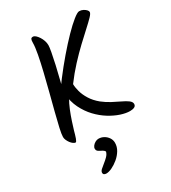

<svg xmlns="http://www.w3.org/2000/svg" viewBox="-227 -832 1056 1187"><g transform="rotate(-30 301.0 -238.0)"><path d="M240.1 122.3Q234.5 113.3 225.6 108.2Q216.7 103 208.2 99.1Q199.7 95.2 193.9 89.5Q188.1 83.7 188.1 73.7Q188.1 63.3 195.9 53.4Q203.7 43.5 215.5 37Q227.3 30.6 238.1 30.6Q258.3 30.6 275.7 40.3Q293.2 50.1 304.2 66.5Q315.3 83 315.3 103.3Q315.3 131.2 300.3 156.1Q285.3 181 262.4 200.1Q239.5 219.2 215.9 230.4Q192.2 241.7 175 241.7Q166.2 241.7 159.6 237.9Q153 234.2 153 224.3Q153 213.6 164.6 202.9Q176.2 192.3 192 180Q207.8 167.7 221.7 153.7Q235.6 139.7 240.1 122.3ZM54.4 -87.9Q54.4 -105.9 63.8 -148.4Q73.3 -190.9 88.1 -248.3Q102.9 -305.8 119.4 -369.6Q135.8 -433.3 150.6 -494.6Q165.4 -555.9 174.9 -606.2Q184.4 -656.5 184.4 -685.5Q184.4 -704.2 188.3 -711.3Q192.2 -718.3 203 -718.3Q212 -718.3 221.7 -709.9Q231.3 -701.4 240.5 -687.4Q249.6 -673.4 255 -657.3Q260.5 -641.1 260.5 -625.2Q260.5 -611.6 254.3 -577.8Q248.1 -544.1 237.4 -495.8Q226.7 -447.5 211.8 -389.3Q197 -331 179.3 -267.4Q166.7 -221 155.8 -176.6Q144.8 -132.3 135.6 -96.8Q126.3 -61.3 118.9 -40.4Q111.4 -19.5 105.3 -19.5Q98.2 -19.5 89.4 -26Q80.6 -32.4 72.7 -42.7Q64.9 -53.1 59.6 -65.1Q54.4 -77.1 54.4 -87.9ZM584.4 -675.2Q584.4 -664.5 565.2 -644.6Q546 -624.7 513.3 -595Q480.6 -565.3 440.1 -527.1Q399.7 -489 356.1 -441.9Q312.6 -394.9 271.9 -340.1Q271.9 -317.1 280.1 -286.7Q288.3 -256.3 308.1 -224.5Q327.9 -192.6 361.5 -164.9Q389.5 -142.9 420.1 -126.6Q450.7 -110.2 477.7 -97.7Q504.7 -85.2 521.3 -72.7Q538 -60.1 538 -45.8Q538 -31.8 526.1 -25.7Q514.3 -19.5 494.3 -19.5Q465.9 -19.5 429.2 -31.5Q392.5 -43.6 354 -67.3Q315.6 -91 281.9 -126.5Q248.3 -162 225.2 -208.7Q202.2 -255.3 197.5 -313.3L244.9 -324.3Q225.1 -307.7 207.9 -278.7Q190.7 -249.7 176.7 -215.1Q162.7 -180.5 151.5 -146.4Q140.3 -112.2 131.7 -83.4Q123 -54.7 116.5 -37.1Q110 -19.5 105.6 -19.5Q101.5 -19.5 94.9 -26.7Q88.3 -33.8 81.4 -45Q74.6 -56.1 70 -68.6Q65.4 -81 65.4 -92.6Q65.4 -127.7 87.5 -178.1Q109.7 -228.5 146.8 -287.1Q183.9 -345.7 229.3 -405.3Q274.7 -464.8 321.8 -519.8Q369 -574.9 411.3 -618.3Q453.6 -661.7 485 -686.7Q516.4 -711.8 529.2 -711.8Q544.2 -711.8 556.7 -705.3Q569.2 -698.9 576.8 -690.6Q584.4 -682.3 584.4 -675.2Z"/></g></svg>

Font: Kalam Variable Light
Style: Regular
Weight: 300
Designer: Lipi Raval, Jonny Pinhorn
Foundry: Indian Type Foundry
Version: Version 3.000